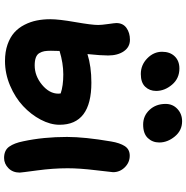

<svg xmlns="http://www.w3.org/2000/svg" viewBox="-6 -949 903 931"><g transform="rotate(90 445.5 -483.5)"><path d="M584 -726.1Q541.5 -726.1 512.7 -757.1Q483.9 -788.1 483.9 -835Q483.9 -869.6 508.3 -892.3Q532.7 -915 567.9 -915Q612.8 -915 641.8 -879.6Q670.9 -844.2 670.9 -804.2Q670.9 -771.5 649.4 -748.8Q627.9 -726.1 584 -726.1ZM338.9 -714.8Q294.9 -714.8 262.9 -746.1Q231 -777.3 231 -817.9Q231 -856 252.9 -878.9Q274.9 -901.9 312 -901.9Q360.4 -901.9 390.6 -866.2Q420.9 -830.6 420.9 -789.1Q420.9 -757.3 400.6 -736.1Q380.4 -714.8 338.9 -714.8ZM275.9 -56.2Q231 -56.2 195.6 -68.6Q160.2 -81.1 137.5 -101.6Q114.7 -122.1 100.1 -150.9Q85.4 -179.7 79.3 -210.4Q73.2 -241.2 73.2 -275.9Q73.2 -317.9 87.2 -397.5Q101.1 -477.1 101.1 -507.8Q101.1 -524.4 96.4 -556.9Q91.8 -589.4 91.8 -596.2Q91.8 -628.4 115.5 -645.3Q139.2 -662.1 172.9 -662.1Q208 -662.1 228.5 -632.6Q249 -603 249 -556.2Q249 -521 242.2 -456.1Q302.7 -475.1 380.9 -475.1Q585 -475.1 585 -320.8Q585 -276.4 560.1 -229.2Q535.2 -182.1 494.1 -143.8Q453.1 -105.5 395 -80.8Q336.9 -56.2 275.9 -56.2ZM746.1 -51.8Q709 -51.8 691.4 -76.2Q673.8 -100.6 665 -145Q644 -243.2 644 -356.9Q644 -442.4 666 -570.8Q672.9 -612.8 688.5 -637Q704.1 -661.1 734.9 -661.1Q767.6 -661.1 791.3 -637.2Q814.9 -613.3 814.9 -580.1Q814.9 -575.2 805.4 -496.6Q795.9 -418 795.9 -359.9Q795.9 -289.6 806.4 -211.7Q816.9 -133.8 816.9 -127.9Q816.9 -93.8 795.4 -72.8Q773.9 -51.8 746.1 -51.8ZM226.1 -278.8Q226.1 -259.3 228.3 -247.1Q230.5 -234.9 237.3 -223.1Q244.1 -211.4 259 -205.8Q273.9 -200.2 296.9 -200.2Q348.1 -200.2 391.1 -235.8Q434.1 -271.5 434.1 -314.9Q434.1 -316.9 433.6 -320.6Q433.1 -324.2 433.1 -326.2Q396 -338.9 340.8 -338.9Q286.1 -338.9 227.1 -320.8Q227.1 -313 226.6 -299.1Q226.1 -285.2 226.1 -278.8Z"/></g></svg>

Font: Shantell Sans Irregular Bouncy
Style: Bold
Weight: 700
Designer: Stephen Nixon, Anya Danilova, Shantell Martin
Foundry: Arrow Type
Version: Version 1.006;[9816181b4]